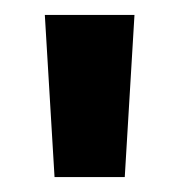

<svg xmlns="http://www.w3.org/2000/svg" viewBox="-20 -775 240 257"><path d="M53 -538 40 -755H160L147 -538Z"/></svg>

Font: DM Sans 17pt ExtraBold
Style: Regular
Weight: 800
Version: Version 4.004;gftools[0.9.30]